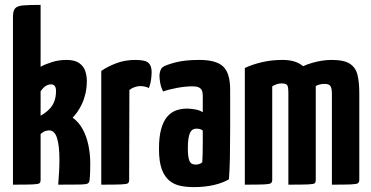

<svg xmlns="http://www.w3.org/2000/svg" viewBox="-20 -755 1518 785"><path d="M33 0V-686Q33 -711 42 -721Q51 -731 75.5 -733Q100 -735 146 -735V-482Q166 -493 193.5 -501.5Q221 -510 252 -510Q286 -510 304 -497Q322 -484 328.5 -464.5Q335 -445 335 -425Q335 -397 329.5 -373Q324 -349 315 -330Q306 -311 296 -297Q286 -283 277 -274Q303 -255 318.5 -226Q334 -197 341.5 -161Q349 -125 349 -85Q349 -69 348.5 -51.5Q348 -34 346 -17Q345 -9 339 -5Q333 -1 307 -0.5Q281 0 218 0Q220 -26 221.5 -51.5Q223 -77 223 -101Q223 -130 220.5 -153Q218 -176 212.5 -192.5Q207 -209 197.5 -216.5Q188 -224 173 -221Q165 -220 159 -216.5Q153 -213 149.5 -210Q146 -207 146 -207V-20Q146 -10 141.5 -6Q137 -2 113.5 -1Q90 0 33 0ZM146 -282Q167 -294 181 -308Q195 -322 202 -340.5Q209 -359 209 -383Q209 -410 189 -410Q176 -410 165.5 -402.5Q155 -395 146 -382Z M394 0V-465Q420 -483 455.5 -496.5Q491 -510 533 -510Q574 -510 587 -498Q600 -486 600 -460Q600 -450 598 -432Q596 -414 589 -395Q579 -400 569.5 -401.5Q560 -403 552 -403Q543 -403 531 -399Q519 -395 509 -387L508 -20Q508 -10 503.5 -6Q499 -2 475 -1Q451 0 394 0Z M772 10Q744 10 718.5 5Q693 0 673 -16Q653 -32 641.5 -63Q630 -94 630 -146Q630 -197 639.5 -229.5Q649 -262 665.5 -280Q682 -298 702.5 -304.5Q723 -311 745 -311Q756 -311 776 -308Q796 -305 809 -296Q809 -296 809 -307.5Q809 -319 809 -335Q809 -351 809 -365Q809 -378 805 -386Q801 -394 792 -398Q783 -402 767 -402Q739 -402 705.5 -396Q672 -390 647 -381Q638 -398 635 -416Q632 -434 632 -446Q632 -455 635.5 -465.5Q639 -476 646 -481Q657 -489 696 -499.5Q735 -510 795 -510Q864 -510 892.5 -483Q921 -456 921 -388V-341Q921 -284 921 -224Q921 -164 920 -111.5Q919 -59 916 -22Q891 -7 854 1.5Q817 10 772 10ZM780 -82Q787 -82 795 -84.5Q803 -87 807 -92Q808 -103 808.5 -125.5Q809 -148 809 -174Q809 -200 809 -221Q804 -226 796.5 -227.5Q789 -229 783 -229Q775 -229 768.5 -225.5Q762 -222 757.5 -213Q753 -204 750.5 -188.5Q748 -173 748 -149Q748 -131 749.5 -118.5Q751 -106 754.5 -97.5Q758 -89 764.5 -85.5Q771 -82 780 -82Z M981 0V-477Q1010 -491 1050 -500.5Q1090 -510 1135 -510Q1195 -510 1224 -479.5Q1253 -449 1262 -392Q1271 -335 1271 -255V-20Q1271 -10 1265.5 -6Q1260 -2 1236.5 -1Q1213 0 1159 0V-375Q1159 -392 1157 -400Q1155 -408 1149 -411Q1143 -414 1131 -414Q1121 -414 1111 -410.5Q1101 -407 1093 -402V-20Q1093 -10 1087.5 -6Q1082 -2 1059 -1Q1036 0 981 0ZM1159 0V-421Q1159 -446 1187 -466Q1215 -486 1256.5 -498Q1298 -510 1336 -510Q1387 -510 1411 -494Q1435 -478 1442 -447.5Q1449 -417 1449 -374V-20Q1449 -10 1443.5 -6Q1438 -2 1414.5 -1Q1391 0 1337 0V-371Q1337 -394 1331 -403Q1325 -412 1308 -412Q1298 -412 1288.5 -410Q1279 -408 1271 -403V-20Q1271 -10 1267 -6Q1263 -2 1239.5 -1Q1216 0 1159 0Z"/></svg>

Font: Yanone Kaffeesatz ExtraLight
Style: Regular
Weight: 200
Designer: Yanone (Cyrillic: Daniel Pouzeot, Huerta Tipografica, and Cyreal)
Foundry: Yanone
Version: Version 2.003